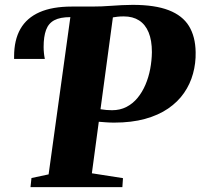

<svg xmlns="http://www.w3.org/2000/svg" viewBox="-20 -770 825 790"><path d="M105.5 0 109.5 -37.5 180 -52.5 269.5 -699.5 261 -719 275 -743H357.5Q398 -743 439.2 -746.2Q480.5 -749.5 526 -750Q617.5 -750 674.2 -728Q731 -706 757.5 -662.8Q784 -619.5 785 -555.5Q786 -510 774.2 -467Q762.5 -424 737.2 -387.5Q712 -351 672 -323.5Q632 -296 576.8 -280.8Q521.5 -265.5 449.5 -265.5Q432.5 -265.5 415.2 -266.8Q398 -268 386.5 -269L358 -57L486 -37L483.5 0ZM441 -316.5Q474 -316.5 500.2 -330Q526.5 -343.5 546 -367.2Q565.5 -391 578.5 -421.5Q591.5 -452 598 -486.2Q604.5 -520.5 605 -555.5Q605 -604 591.5 -636.8Q578 -669.5 552.2 -686Q526.5 -702.5 489.5 -702.5Q474 -702.5 463.2 -701.2Q452.5 -700 444.5 -698.5L393.5 -320.5Q406 -318.5 417.8 -317.5Q429.5 -316.5 441 -316.5ZM38 -527.5Q38 -530.5 38 -532.8Q38 -535 38 -537.5Q38 -605.5 64 -651Q90 -696.5 142.8 -719.8Q195.5 -743 275 -743L269 -699.5Q227.5 -699.5 203.5 -686.8Q179.5 -674 169.5 -646.8Q159.5 -619.5 159.5 -577Q159.5 -564 160.8 -551.5Q162 -539 164.5 -527.5Z"/></svg>

Font: Merriweather 72pt Black
Style: Italic
Weight: 900
Italic angle: -7.8°
Version: Version 2.101